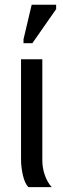

<svg xmlns="http://www.w3.org/2000/svg" viewBox="-20 -773 262 793"><path d="M97.2 0Q82.5 -15.6 74.7 -48.6Q66.9 -81.5 66.9 -115.2V-528.3H154.8V-110.8Q154.8 -79.1 165.3 -49.3Q175.8 -19.5 193.8 0ZM211.9 -735.4 113.8 -594.7H77.1V-610.8L110.8 -753.4H211.9Z"/></svg>

Font: Arimo
Style: Regular
Weight: 400
Designer: Steve Matteson
Foundry: Monotype Imaging Inc.
Version: Version 1.33